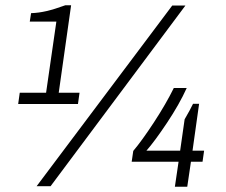

<svg xmlns="http://www.w3.org/2000/svg" viewBox="-20 -707 857 729"><path d="M203 -355H282L276 -312H49L55 -355H155L194 -625H93L98 -657Q127 -658 157 -665Q187 -672 228 -687H250ZM634 -686H684L172 0H119ZM536 -135H664L681 -254Q702 -290 713 -313H736L711 -135H755L749 -93H705L691 2H644L658 -93H480L486 -134Q519 -173 564.5 -242.5Q610 -312 640 -373H689Q661 -311 614 -240.5Q567 -170 536 -135Z"/></svg>

Font: Chivo Light Italic
Style: Regular
Weight: 300
Italic angle: -8.05°
Designer: Hector Gatti
Foundry: Omnibus-Type
Version: Version 1.007